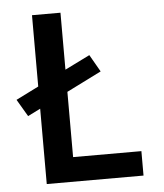

<svg xmlns="http://www.w3.org/2000/svg" viewBox="-50 -714 650 759"><g transform="rotate(-5 275.0 -335.0)"><path d="M105 0V-299L55 -274L15 -342L105 -387V-670H218V-444L317 -493L356 -425L218 -356V-97H489V0Z"/></g></svg>

Font: Lode
Style: Bold
Weight: 700
Monospace: yes
Designer: Belleve Invis
Foundry: Belleve Invis
Version: Version 29.2.0; ttfautohint (v1.8.3)